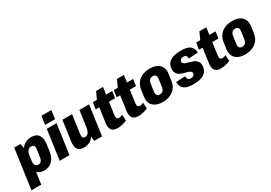

<svg xmlns="http://www.w3.org/2000/svg" viewBox="21 -1806 4272 3032"><g transform="rotate(-30 2156.5 -290.0)"><path d="M327 11Q263 11 221.5 -18.5Q180 -48 163.5 -103Q147 -158 156 -235L167 -307Q178 -384 210.5 -438.5Q243 -493 293.5 -522Q344 -551 408 -551Q498 -551 538.5 -493.5Q579 -436 565 -329L548 -211Q533 -104 475.5 -46.5Q418 11 327 11ZM94 -540H207L245 -350L171 180H-7ZM292 -116Q323 -116 343.5 -137.5Q364 -159 369 -198L389 -341Q395 -381 380.5 -402Q366 -423 335 -423Q310 -423 290 -410Q270 -397 257.5 -373Q245 -349 240 -315L228 -225Q221 -174 238 -145Q255 -116 292 -116Z M866 -540 790 0H612L688 -540ZM898 -760 877 -606H695L717 -760Z M1102 -199Q1097 -161 1108 -142.5Q1119 -124 1149 -124Q1186 -124 1209.5 -155.5Q1233 -187 1242 -248L1305 -319L1299 -273Q1279 -134 1216.5 -61.5Q1154 11 1053 11Q971 11 940 -35.5Q909 -82 922 -181L973 -540H1150ZM1384 0H1241L1227 -142L1283 -540H1460Z M1664 11Q1588 11 1557.5 -31Q1527 -73 1539 -160L1588 -510L1661 -668H1787L1720 -190Q1715 -153 1726.5 -136Q1738 -119 1768 -119Q1783 -119 1798.5 -123.5Q1814 -128 1830 -137L1835 -29Q1812 -17 1783.5 -8Q1755 1 1724 6Q1693 11 1664 11ZM1528 -540H1881L1864 -419H1510Z M2045 11Q1969 11 1938.5 -31Q1908 -73 1920 -160L1969 -510L2042 -668H2168L2101 -190Q2096 -153 2107.5 -136Q2119 -119 2149 -119Q2164 -119 2179.5 -123.5Q2195 -128 2211 -137L2216 -29Q2193 -17 2164.5 -8Q2136 1 2105 6Q2074 11 2045 11ZM1909 -540H2262L2245 -419H1891Z M2489 11Q2412 11 2359.5 -16Q2307 -43 2284 -92.5Q2261 -142 2270 -211L2287 -329Q2297 -399 2334 -448.5Q2371 -498 2431 -524.5Q2491 -551 2569 -551Q2647 -551 2699 -524Q2751 -497 2774.5 -447.5Q2798 -398 2788 -329L2771 -211Q2762 -142 2724.5 -92.5Q2687 -43 2627.5 -16Q2568 11 2489 11ZM2508 -117Q2543 -117 2565 -138.5Q2587 -160 2592 -199L2612 -341Q2618 -381 2602 -402Q2586 -423 2551 -423Q2528 -423 2510 -413.5Q2492 -404 2481 -385.5Q2470 -367 2466 -341L2446 -199Q2441 -160 2457 -138.5Q2473 -117 2508 -117Z M3048 10Q2933 10 2880 -30Q2827 -70 2826 -158L2996 -166Q2994 -128 3010 -110Q3026 -92 3060 -92Q3089 -92 3107.5 -105Q3126 -118 3129 -140Q3132 -163 3118 -176Q3104 -189 3079 -198Q3054 -207 3023.5 -214.5Q2993 -222 2963 -232.5Q2933 -243 2909.5 -262.5Q2886 -282 2874 -312.5Q2862 -343 2869 -390Q2880 -471 2946.5 -511Q3013 -551 3135 -551Q3249 -551 3301 -512.5Q3353 -474 3355 -389L3183 -380Q3187 -414 3172 -431Q3157 -448 3123 -448Q3094 -448 3076 -436Q3058 -424 3055 -401Q3052 -378 3066 -364Q3080 -350 3105 -341.5Q3130 -333 3160.5 -325.5Q3191 -318 3221 -306.5Q3251 -295 3274.5 -276.5Q3298 -258 3309.5 -227.5Q3321 -197 3315 -150Q3303 -70 3236.5 -30Q3170 10 3048 10Z M3548 11Q3472 11 3441.5 -31Q3411 -73 3423 -160L3472 -510L3545 -668H3671L3604 -190Q3599 -153 3610.5 -136Q3622 -119 3652 -119Q3667 -119 3682.5 -123.5Q3698 -128 3714 -137L3719 -29Q3696 -17 3667.5 -8Q3639 1 3608 6Q3577 11 3548 11ZM3412 -540H3765L3748 -419H3394Z M3992 11Q3915 11 3862.5 -16Q3810 -43 3787 -92.5Q3764 -142 3773 -211L3790 -329Q3800 -399 3837 -448.5Q3874 -498 3934 -524.5Q3994 -551 4072 -551Q4150 -551 4202 -524Q4254 -497 4277.5 -447.5Q4301 -398 4291 -329L4274 -211Q4265 -142 4227.5 -92.5Q4190 -43 4130.5 -16Q4071 11 3992 11ZM4011 -117Q4046 -117 4068 -138.5Q4090 -160 4095 -199L4115 -341Q4121 -381 4105 -402Q4089 -423 4054 -423Q4031 -423 4013 -413.5Q3995 -404 3984 -385.5Q3973 -367 3969 -341L3949 -199Q3944 -160 3960 -138.5Q3976 -117 4011 -117Z"/></g></svg>

Font: Pathway Extreme Condensed ExtraBold
Style: Italic
Weight: 800
Width: 3
Italic angle: -8°
Version: Version 1.001;gftools[0.9.26]